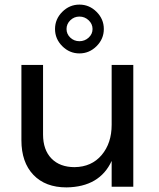

<svg xmlns="http://www.w3.org/2000/svg" viewBox="-20 -811 689 834"><path d="M399.5 -610.5Q368 -579 325 -579Q282 -579 250.5 -610.5Q219 -642 219 -685Q219 -728 250.5 -759.5Q282 -791 325 -791Q368 -791 399.5 -759.5Q431 -728 431 -685Q431 -642 399.5 -610.5ZM365 -723Q348 -739 325 -739Q302 -739 285.5 -723Q269 -707 269 -685Q269 -663 285.5 -647.5Q302 -632 325 -632Q348 -632 365 -647.5Q382 -663 382 -685Q382 -707 365 -723ZM465 -529H559V0H465V-112Q413 1 269 3Q177 3 125 -51.5Q73 -106 73 -202V-529H167V-227Q167 -160 203.5 -122.5Q240 -85 304 -85Q378 -86 421.5 -137.5Q465 -189 465 -269Z"/></svg>

Font: Montserrat arm
Style: Regular
Weight: 400
Designer: Julieta Ulanovsky
Foundry: Julieta Ulanovsky
Version: Version 6.000;PS 006.000;hotconv 1.0.88;makeotf.lib2.5.64775